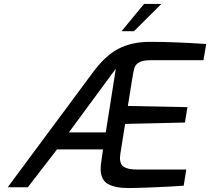

<svg xmlns="http://www.w3.org/2000/svg" viewBox="-20 -949 1065 973"><path d="M490 -94Q490 -106 491 -113L502 -192H269L121 0H19L444 -573Q510 -665 578.5 -701Q647 -737 740 -737Q863 -737 1025 -726L1011 -644H748Q706 -644 687 -634Q668 -624 662 -607Q656 -590 650 -549L628 -412L930 -406L917 -328L614 -321L590 -170Q588 -154 588 -149Q588 -113 610.5 -101.5Q633 -90 671 -90H924L911 -8Q844 -3 754 0.5Q664 4 631 4Q563 4 526.5 -17Q490 -38 490 -94ZM516 -278 567 -601 329 -278ZM710 -929H798L659 -791H596Z"/></svg>

Font: Exo Medium
Style: Italic
Weight: 500
Italic angle: -9°
Designer: Natanael Gama
Foundry: Natanael Gama
Version: Version 1.500; ttfautohint (v1.6)